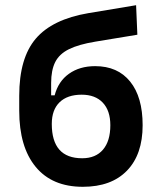

<svg xmlns="http://www.w3.org/2000/svg" viewBox="-20 -716 626 746"><path d="M301.8 9.8Q182.6 9.8 118.7 -67.6Q54.7 -145 54.7 -286.1V-343.8Q54.7 -490.2 118.9 -565.7Q183.1 -641.1 323.7 -665L508.8 -695.8L513.7 -581.1L350.6 -554.2Q285.6 -543.5 248 -524.9Q210.4 -506.3 194.6 -474.9Q178.7 -443.4 178.7 -393.6V-345.7H192.4Q206.5 -399.9 248 -429.4Q289.6 -459 349.6 -459Q437.5 -459 485.8 -398.9Q534.2 -338.9 534.2 -229.5Q534.2 -115.7 473.4 -53Q412.6 9.8 301.8 9.8ZM299.3 -101.1Q351.6 -101.1 380.1 -134.5Q408.7 -168 408.7 -229.5Q408.7 -286.1 379.4 -317.1Q350.1 -348.1 297.4 -348.1Q241.7 -348.1 211.4 -318.6Q181.2 -289.1 181.2 -234.4Q181.2 -101.1 299.3 -101.1Z"/></svg>

Font: Caskaydia Cove SemiBold
Style: Regular
Weight: 600
Monospace: yes
Designer: Aaron Bell
Foundry: Saja Typeworks
Version: Version 4.300; ttfautohint (v1.8.3)